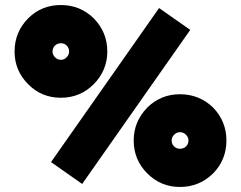

<svg xmlns="http://www.w3.org/2000/svg" viewBox="-20 -732 958 764"><path d="M696 -357Q620 -357 566 -304Q539 -276 525.5 -243.5Q512 -211 512 -173Q512 -96 566 -42Q620 12 696 12Q773 12 828 -42Q881 -96 881 -173Q881 -249 828 -304Q773 -357 696 -357ZM696 -206Q710 -206 720 -196Q730 -186 730 -173Q730 -159 720 -149Q710 -140 696 -140Q683 -140 673 -149Q663 -159 663 -173Q663 -186 673 -196Q683 -206 696 -206ZM613 -700 183 -87 307 0 737 -613ZM222 -712Q145 -712 92 -659Q38 -604 38 -527Q38 -451 92 -397Q145 -343 222 -343Q299 -343 353 -397Q379 -423 393 -456Q407 -489 407 -527Q407 -604 353 -659Q299 -712 222 -712ZM222 -560Q236 -560 245 -551Q255 -541 255 -527Q255 -514 245 -504Q236 -494 222 -494Q209 -494 199 -504Q189 -514 189 -527Q189 -541 199 -551Q209 -560 222 -560Z"/></svg>

Font: Unageo
Style: ExtraBold
Weight: 800
Designer: Richard Sepsi
Foundry: Richard Sepsi
Version: Version 2.000